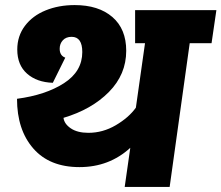

<svg xmlns="http://www.w3.org/2000/svg" viewBox="-20 -736 872 756"><path d="M813 -566H727L648 0H471L493 -154Q410 -78 293 -78Q175 -78 111 -151.5Q47 -225 47 -347Q160 -362 232 -408.5Q304 -455 304 -531Q304 -591 262 -591Q240 -591 227.5 -577.5Q215 -564 215 -544Q215 -517 237 -509L188 -410Q125 -412 86.5 -446Q48 -480 48 -541Q48 -594 78 -634Q108 -674 159.5 -695Q211 -716 274 -716Q368 -716 422.5 -669Q477 -622 477 -536Q477 -443 409 -374Q341 -305 230 -272Q233 -248 259 -230.5Q285 -213 328 -213Q385 -213 436 -243Q487 -273 515 -312L551 -566H512V-696H832Z"/></svg>

Font: FiraGO Heavy
Style: Italic
Weight: 900
Italic angle: -8°
Designer: bBox Type GmbH
Foundry: bBox Type GmbH
Version: Version 1.001